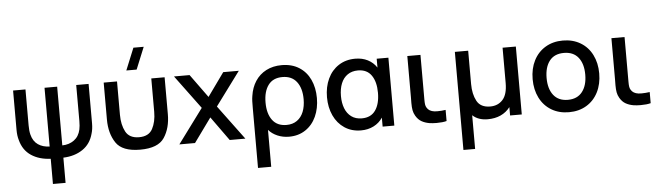

<svg xmlns="http://www.w3.org/2000/svg" viewBox="-57 -1038 5240 1521"><g transform="rotate(-5 2563.0 -277.5)"><path d="M310 24.5Q219 21 155.8 -21Q92.5 -63 71 -144.5Q60 -180.5 60 -227.5V-540H158.5V-253.5Q158.5 -210 166 -181Q179.5 -126.5 217.8 -100.2Q256 -74 310 -73V-540H410.5V-73Q465 -74 504.5 -102.8Q544 -131.5 556 -186.5Q562 -213.5 562 -253.5V-540H660.5V-227.5Q660.5 -180 649.5 -145.5Q628 -64.5 564.5 -21.8Q501 21 410.5 24.5V225H310Z M1049.5 -620H967.5L1039 -795H1121ZM780.5 -540H886.5V-274.5Q886.5 -195 916 -139.8Q945.5 -84.5 1023 -84.5Q1100 -84.5 1129.5 -139.8Q1159 -195 1159 -274.5V-540H1265V-246.5Q1265 -136 1215.2 -60.8Q1165.5 14.5 1023 14.5Q880.5 14.5 830.5 -60.8Q780.5 -136 780.5 -246.5Z M1335 0 1537 -273 1339.5 -540H1463.5L1598 -354.5L1731 -540H1855L1657.5 -273L1860 0H1735.5L1598 -191.5L1459.5 0Z M1939.5 -233.5Q1939.5 -269 1940.2 -290.8Q1941 -312.5 1944.5 -332.5Q1954 -398.5 1986.8 -448.8Q2019.5 -499 2073.2 -527Q2127 -555 2197 -555Q2277 -555 2334.8 -518.5Q2392.5 -482 2422.5 -417.8Q2452.5 -353.5 2452.5 -271.5Q2452.5 -189.5 2422.8 -124.2Q2393 -59 2337.2 -22Q2281.5 15 2207.5 15Q2156.5 15 2114 -3.5Q2071.5 -22 2044.5 -53.5V240H1939.5ZM2347 -271Q2347 -358 2308 -409.2Q2269 -460.5 2194.5 -460.5Q2119.5 -460.5 2081.8 -409.5Q2044 -358.5 2044 -270.5Q2044 -182.5 2082.2 -131Q2120.5 -79.5 2194.5 -79.5Q2244 -79.5 2278.2 -103.8Q2312.5 -128 2329.8 -171.2Q2347 -214.5 2347 -271Z M3044.5 -540V0H2951.5V-71.5Q2924.5 -30.5 2879.8 -7.8Q2835 15 2779 15Q2704.5 15 2648.5 -22.2Q2592.5 -59.5 2562.5 -124.2Q2532.5 -189 2532.5 -270Q2532.5 -352 2562.8 -416.8Q2593 -481.5 2649.5 -518.2Q2706 -555 2782 -555Q2837.5 -555 2881 -532.8Q2924.5 -510.5 2951.5 -469.5V-540ZM2938 -270.5Q2938 -358 2902.2 -409.2Q2866.5 -460.5 2795 -460.5Q2747 -460.5 2712.8 -437Q2678.5 -413.5 2661 -370.5Q2643.5 -327.5 2643.5 -269.5Q2643.5 -215 2660 -172.2Q2676.5 -129.5 2710.2 -104.5Q2744 -79.5 2793.5 -79.5Q2866 -79.5 2902 -131Q2938 -182.5 2938 -270.5Z M3216 -63.5Q3203 -85.5 3198.8 -108.8Q3194.5 -132 3194.5 -166.5L3195 -212.5V-540H3299.5V-217.5V-184.5Q3299.5 -161 3301.5 -146.5Q3303.5 -132 3310.5 -120.5Q3327.5 -90 3371.5 -84.5Q3387.5 -83.5 3396.5 -83.5Q3426.5 -83.5 3460 -88.5V0Q3429 8.5 3380.5 8.5Q3348 8.5 3323 4.5Q3288 -1.5 3261.2 -16.8Q3234.5 -32 3216 -63.5Z M3573 -540H3679V-274.5Q3679 -195 3708.5 -139.8Q3738 -84.5 3815 -84.5Q3876.5 -84.5 3914.5 -126.5Q3952.5 -168.5 3952.5 -259V-540H4058V0H3965V-66.5Q3935 -27 3889.8 -6.2Q3844.5 14.5 3786.5 14.5Q3711 14.5 3666 -28V240H3573Z M4168 -270.5Q4168 -354.5 4201 -419Q4234 -483.5 4294 -519.2Q4354 -555 4432.5 -555Q4512 -555 4572.2 -519Q4632.5 -483 4665 -418.2Q4697.5 -353.5 4697.5 -270.5Q4697.5 -186.5 4664.8 -121.8Q4632 -57 4572 -21Q4512 15 4432.5 15Q4353 15 4293 -21.2Q4233 -57.5 4200.5 -122.2Q4168 -187 4168 -270.5ZM4586.5 -270.5Q4586.5 -357 4547 -406.8Q4507.5 -456.5 4432.5 -456.5Q4356.5 -456.5 4317.8 -406.5Q4279 -356.5 4279 -270.5Q4279 -183.5 4318.5 -133.5Q4358 -83.5 4432.5 -83.5Q4507.5 -83.5 4547 -134.2Q4586.5 -185 4586.5 -270.5Z M4839 -63.5Q4826 -85.5 4821.8 -108.8Q4817.5 -132 4817.5 -166.5L4818 -212.5V-540H4922.5V-217.5V-184.5Q4922.5 -161 4924.5 -146.5Q4926.5 -132 4933.5 -120.5Q4950.5 -90 4994.5 -84.5Q5010.5 -83.5 5019.5 -83.5Q5049.5 -83.5 5083 -88.5V0Q5052 8.5 5003.5 8.5Q4971 8.5 4946 4.5Q4911 -1.5 4884.2 -16.8Q4857.5 -32 4839 -63.5Z"/></g></svg>

Font: Manrope KiralyPet SmBd KiralyPet
Style: Regular
Weight: 600
Designer: Mikhail Sharanda
Foundry: Mikhail Sharanda
Version: Version 4.502